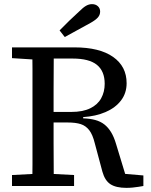

<svg xmlns="http://www.w3.org/2000/svg" viewBox="-20 -899 730 928"><path d="M38 0V-53L172 -60H204L338 -53V0ZM136 0Q137 -52 137 -103.5Q137 -155 137 -207Q137 -259 137 -311V-360Q137 -412 137 -463.5Q137 -515 137 -567Q137 -619 136 -670H240Q240 -618 239.5 -565.5Q239 -513 239 -460Q239 -407 239 -350V-316Q239 -262 239 -209Q239 -156 239.5 -104Q240 -52 240 0ZM591 9Q541 9 514 -8.5Q487 -26 475 -69L438 -207Q428 -248 411.5 -269.5Q395 -291 370.5 -299Q346 -307 307 -307H191V-358H325Q380 -358 416 -375.5Q452 -393 469 -424Q486 -455 486 -494Q486 -555 448.5 -585.5Q411 -616 331 -616H199V-670H340Q461 -670 526.5 -624Q592 -578 592 -497Q592 -449 565 -413.5Q538 -378 490.5 -357.5Q443 -337 382 -333V-327Q415 -326 440.5 -319Q466 -312 484.5 -297.5Q503 -283 517 -260Q531 -237 541 -203L593 -32L556 -61L673 -51V0Q662 2 649 4Q636 6 621.5 7.5Q607 9 591 9ZM38 -618V-670H177V-610H164ZM268 -752Q291 -776 315 -799Q339 -822 363 -844Q382 -863 396 -871Q410 -879 425 -879Q442 -879 453 -869Q464 -859 464 -843Q464 -827 453 -814.5Q442 -802 417 -788Q386 -771 355 -754Q324 -737 293 -720Z"/></svg>

Font: Source Serif 4
Style: Regular
Weight: 400
Designer: Frank Grießhammer
Foundry: Adobe Systems Incorporated
Version: Version 4.004;hotconv 1.0.116;makeotfexe 2.5.65601